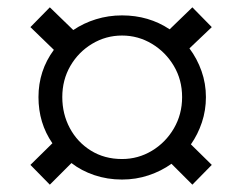

<svg xmlns="http://www.w3.org/2000/svg" viewBox="-20 -612 640 524"><path d="M116 -108 63 -162 123 -221Q85 -276 85 -347Q85 -419 127 -476L63 -538L116 -592L180 -530Q208 -549 242 -559.5Q276 -570 313 -570Q386 -570 443 -532L505 -592L558 -538L497 -480Q518 -452 530 -418Q542 -384 542 -347Q542 -311 531 -278Q520 -245 501 -218L558 -162L505 -108L448 -165Q420 -145 385.5 -133.5Q351 -122 313 -122Q273 -122 237.5 -134Q202 -146 175 -167ZM313 -178Q357 -178 394.5 -200.5Q432 -223 454.5 -261.5Q477 -300 477 -347Q477 -394 454.5 -432Q432 -470 394.5 -492.5Q357 -515 313 -515Q269 -515 231.5 -492.5Q194 -470 172 -432Q150 -394 150 -347Q150 -301 170.5 -262.5Q191 -224 228 -201Q265 -178 313 -178Z"/></svg>

Font: Panamera Medium
Style: Regular
Weight: 500
Designer: Bastien Sozeau
Foundry: NBR — Bastien Sozeau
Version: Version 3.002; ttfautohint (v1.8.4.7-5d5b);gftools[0.9.33]